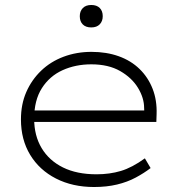

<svg xmlns="http://www.w3.org/2000/svg" viewBox="-20 -740 718 770"><path d="M357 10Q271 10 204.5 -24Q138 -58 101 -119Q64 -180 64 -261Q64 -322 85.5 -371Q107 -420 145 -456.5Q183 -493 235 -512.5Q287 -532 347 -532Q407 -532 456 -514.5Q505 -497 539.5 -463.5Q574 -430 592 -384Q610 -338 608 -282L607 -251H104V-297H580L559 -283L558 -307Q558 -347 533.5 -387.5Q509 -428 462 -455Q415 -482 346 -482Q283 -482 231 -458.5Q179 -435 148 -386.5Q117 -338 117 -264Q117 -196 147 -146Q177 -96 232.5 -68.5Q288 -41 367 -41Q420 -41 465 -54.5Q510 -68 561 -105L584 -66Q558 -46 524.5 -28Q491 -10 449.5 0Q408 10 357 10ZM346 -630Q324 -630 312 -642Q300 -654 300 -675Q300 -695 312 -707.5Q324 -720 346 -720Q368 -720 380 -708Q392 -696 392 -675Q392 -655 380 -642.5Q368 -630 346 -630Z"/></svg>

Font: Lexend Exa ExtraLight
Style: Regular
Weight: 250
Designer: Bonnie Shaver-Troup, Thomas Jockin
Foundry: Lexend
Version: Version 1.007